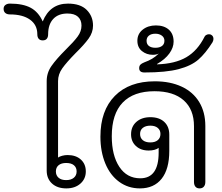

<svg xmlns="http://www.w3.org/2000/svg" viewBox="-126 -1035 1231 1065"><path d="M133 -89V-585Q133 -631 159.5 -669Q186 -707 239 -760Q283 -803 304.5 -832Q326 -861 326 -893Q326 -924 306.5 -942Q287 -960 248 -960Q197 -960 169 -929.5Q141 -899 141 -845Q141 -829 133.5 -820Q126 -811 111 -811Q96 -811 88.5 -820Q81 -829 81 -845Q81 -897 40.5 -926Q0 -955 -71 -955Q-87 -955 -96.5 -963Q-106 -971 -106 -986Q-106 -1000 -96 -1007.5Q-86 -1015 -71 -1015Q1 -1015 44 -992Q87 -969 111 -916Q151 -1015 251 -1015Q320 -1015 355 -980Q390 -945 390 -893Q390 -855 365.5 -821Q341 -787 293 -740Q243 -689 219.5 -656Q196 -623 196 -585V-161Q204 -167 219 -171Q234 -175 249 -175Q295 -175 322.5 -150Q350 -125 350 -84Q350 -43 320 -16.5Q290 10 242 10Q192 10 162.5 -17Q133 -44 133 -89ZM299 -84Q299 -106 284 -118.5Q269 -131 241 -131Q214 -131 199 -118.5Q184 -106 184 -84Q184 -62 199 -49Q214 -36 241 -36Q268 -36 283.5 -49Q299 -62 299 -84Z M431 -277Q431 -422 511 -503Q591 -584 733 -584Q818 -584 881.5 -554.5Q945 -525 979 -469Q1013 -413 1013 -336V-26Q1013 -9 1004.5 0.5Q996 10 981 10Q966 10 958 0.5Q950 -9 950 -26V-335Q950 -428 893 -478.5Q836 -529 731 -529Q615 -529 554.5 -466Q494 -403 494 -279Q494 -173 536 -109.5Q578 -46 652 -46Q754 -46 754 -188V-215Q746 -208 731 -204Q716 -200 699 -200Q655 -200 628 -225Q601 -250 601 -290Q601 -333 630.5 -359Q660 -385 708 -385Q757 -385 785 -359Q813 -333 813 -288V-198Q813 -97 770.5 -43.5Q728 10 650 10Q585 10 535 -26.5Q485 -63 458 -128.5Q431 -194 431 -277ZM764 -292Q764 -313 749 -325.5Q734 -338 708 -338Q682 -338 666.5 -326Q651 -314 651 -292Q651 -270 666 -257.5Q681 -245 708 -245Q734 -245 749 -257.5Q764 -270 764 -292Z M646 -657Q646 -669 652.5 -676Q659 -683 674 -689Q699 -698 717.5 -709Q736 -720 755 -738Q741 -731 722 -731Q687 -731 661.5 -751.5Q636 -772 636 -809Q636 -847 665.5 -870.5Q695 -894 739 -894Q784 -894 810.5 -870.5Q837 -847 837 -804Q837 -771 813.5 -738.5Q790 -706 745 -680V-678Q845 -681 907.5 -717.5Q970 -754 1009 -832Q1011 -837 1018 -841Q1025 -845 1033 -845Q1042 -845 1047 -841Q1058 -834 1058 -819Q1058 -811 1053 -801Q1014 -739 974.5 -704.5Q935 -670 865 -651.5Q795 -633 675 -633Q646 -633 646 -657ZM786 -809Q786 -827 771.5 -837.5Q757 -848 736 -848Q713 -848 700 -837.5Q687 -827 687 -809Q687 -790 700 -780Q713 -770 736 -770Q759 -770 772.5 -780Q786 -790 786 -809Z"/></svg>

Font: Kodchasan Light
Style: Regular
Weight: 300
Version: Version 1.000; ttfautohint (v1.6)